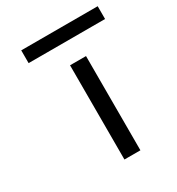

<svg xmlns="http://www.w3.org/2000/svg" viewBox="-155 -733 768 833"><g transform="rotate(-30 229.0 -317.0)"><path d="M75 -570V-634H458V-570ZM226 0V-472H306V0Z"/></g></svg>

Font: Coval
Style: Light
Weight: 300
Foundry: Context Ltd
Version: Version 001.000